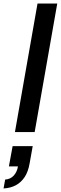

<svg xmlns="http://www.w3.org/2000/svg" viewBox="-60 -743 342 1080"><path d="M24 0 151 -723H262L135 0ZM-40 317 -31 267Q-1 265 17.5 244.5Q36 224 41 193H-10L11 79H124L107 174Q99 222 79 252.5Q59 283 29 299Q-1 315 -40 317Z"/></svg>

Font: Archivo SemiExpanded Medium
Style: Italic
Weight: 500
Width: 6
Italic angle: -10°
Designer: Hector Gatti
Foundry: Omnibus-Type
Version: Version 2.001